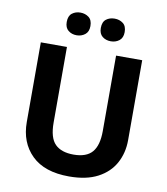

<svg xmlns="http://www.w3.org/2000/svg" viewBox="-98 -1002 952 1093"><g transform="rotate(10 378.0 -455.0)"><path d="M671 -252Q671 -178 638.5 -118.5Q606 -59 540.5 -24.5Q475 10 375 10Q233 10 159 -62.5Q85 -135 85 -254V-714H236V-277Q236 -189 272 -153Q308 -117 379 -117Q453 -117 486.5 -156Q520 -195 520 -278V-714H671ZM210 -854Q210 -889 230 -904.5Q250 -920 278 -920Q306 -920 326.5 -904.5Q347 -889 347 -854Q347 -821 326.5 -805Q306 -789 278 -789Q250 -789 230 -805Q210 -821 210 -854ZM407 -854Q407 -889 427 -904.5Q447 -920 476 -920Q504 -920 524.5 -904.5Q545 -889 545 -854Q545 -821 524.5 -805Q504 -789 476 -789Q447 -789 427 -805Q407 -821 407 -854Z"/></g></svg>

Font: Noto Sans Bamum
Style: Bold
Weight: 700
Designer: Monotype Design Team
Foundry: Monotype Imaging Inc.
Version: Version 2.002; ttfautohint (v1.8.4.7-5d5b)